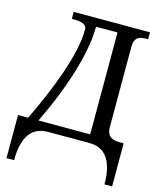

<svg xmlns="http://www.w3.org/2000/svg" viewBox="-132 -811 947 1118"><g transform="rotate(15 341.0 -252.0)"><path d="M319.8 -664.1Q319.8 -614.7 311.8 -561Q303.7 -507.3 289.8 -452.4Q275.9 -397.5 257.6 -342.5Q239.3 -287.6 219 -235.8Q198.7 -184.1 177.7 -137Q156.7 -89.8 137.2 -49.8H449.2V-664.1ZM75.2 -49.8Q110.8 -124 144.5 -202.4Q178.2 -280.8 204.3 -356.7Q230.5 -432.6 246.3 -502.7Q262.2 -572.8 262.2 -630.9Q262.2 -645 254.9 -653.1Q247.6 -661.1 235.4 -665.3Q223.1 -669.4 207.3 -670.7Q191.4 -671.9 174.8 -671.9H171.9V-713.9H631.8V-671.9H619.1Q605.5 -671.9 592.5 -669.7Q579.6 -667.5 570.1 -660.6Q560.5 -653.8 554.7 -640.4Q548.8 -627 548.8 -605V-122.1Q548.8 -98.6 555.4 -84.2Q562 -69.8 573 -62.3Q584 -54.7 599.1 -52.2Q614.3 -49.8 630.9 -49.8H650.9V210H605Q605 154.3 594.7 114.7Q584.5 75.2 565.4 49.6Q546.4 23.9 519 12Q491.7 0 457 0H208Q173.8 0 146.2 12Q118.7 23.9 99.6 49.6Q80.6 75.2 70.3 114.7Q60.1 154.3 60.1 210H14.2V-49.8Z"/></g></svg>

Font: Droid Serif
Style: Regular
Weight: 400
Designer: Monotype Design team
Foundry: Monotype Imaging Inc.
Version: Version 1.03